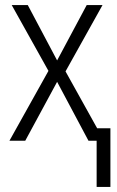

<svg xmlns="http://www.w3.org/2000/svg" viewBox="-20 -552 458 753"><path d="M359 0H327L204 -231L79 0H17L170 -274L26 -532H89L204 -315L320 -532H382L237 -272L361 -49H413V181H359Z"/></svg>

Font: Noto Sans Display Light Narrow
Style: Regular
Weight: 300
Width: 4
Designer: Monotype Design team
Foundry: Monotype Imaging Inc.
Version: Version 1.000